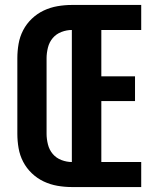

<svg xmlns="http://www.w3.org/2000/svg" viewBox="-20 -755 640 775"><path d="M270 0Q241 0 212 -5Q183 -10 156.5 -22.5Q130 -35 108.5 -55.5Q87 -76 73.5 -102Q60 -128 55 -157Q50 -186 50 -215V-520Q50 -549 55 -578Q60 -607 73.5 -633Q87 -659 108.5 -679.5Q130 -700 156.5 -712.5Q183 -725 212 -730Q241 -735 270 -735H550V-634H389V-447H525V-347H389V-101H550V0ZM270 -101V-634Q249 -634 228 -626Q207 -618 193 -601.5Q179 -585 173.5 -563Q168 -541 168 -520V-215Q168 -194 173.5 -172Q179 -150 193 -133.5Q207 -117 228 -109Q249 -101 270 -101Z"/></svg>

Font: Iosevka Fixed Extended
Style: Bold
Weight: 700
Width: 7
Monospace: yes
Designer: Belleve Invis
Foundry: Belleve Invis
Version: Version 24.1.1; ttfautohint (v1.8.4)